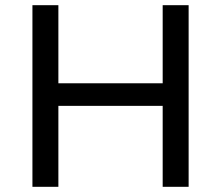

<svg xmlns="http://www.w3.org/2000/svg" viewBox="-20 -720 852 740"><path d="M607 -700H707V0H607ZM205 0H105V-700H205ZM616 -312H195V-399H616Z"/></svg>

Font: MOST Montserrat Medium
Style: Regular
Weight: 500
Designer: Julieta Ulanovsky
Foundry: Julieta Ulanovsky
Version: Version 8.000;March 11, 2024;FontCreator 15.0.0.2926 64-bit